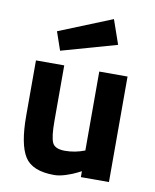

<svg xmlns="http://www.w3.org/2000/svg" viewBox="-85 -818 724 896"><g transform="rotate(10 276.5 -370.5)"><path d="M491 -500V0H358V-28L338 -18Q319 -8 288 2Q257 12 233 12Q129 12 93 -45.5Q57 -103 57 -238Q57 -238 57 -500H191V-236Q191 -162 203 -135Q215 -108 263 -108Q311 -108 357 -126V-500ZM130 -651 382 -753 422 -638 160 -564Z"/></g></svg>

Font: Titillium Web
Style: Bold
Weight: 700
Version: Version 1.001;PS 57.000;hotconv 1.0.70;makeotf.lib2.5.55311